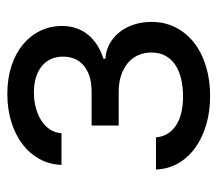

<svg xmlns="http://www.w3.org/2000/svg" viewBox="-55 -538 604 534"><g transform="rotate(-90 247.0 -271.0)"><path d="M132.1 -139.2Q133.5 -120.7 142.2 -106.7Q150.9 -92.7 165.7 -83.1Q180.4 -73.5 200.8 -68.7Q221.2 -63.9 245.7 -63.9Q271 -63.9 293.1 -68.9Q315.3 -73.9 332 -84.5Q348.7 -95.2 358.3 -111.9Q367.9 -128.6 367.9 -152Q367.9 -172.2 360.3 -189.1Q352.6 -206 338.2 -217.9Q323.9 -229.8 303.8 -236.3Q283.7 -242.9 258.5 -242.9H164.8V-318.2H258.5Q283.7 -318.2 302 -324.2Q320.3 -330.3 332.6 -340.9Q344.8 -351.6 350.7 -366.1Q356.5 -380.7 356.5 -397.7Q356.5 -415.8 350 -430.8Q343.4 -445.7 330.6 -456.3Q317.8 -467 299.4 -472.8Q280.9 -478.7 257.1 -478.7Q233.3 -478.7 212.9 -473Q192.5 -467.3 177.4 -457.2Q162.3 -447.1 153.4 -433.1Q144.5 -419 143.5 -402H55.4Q56.5 -435 71.6 -462.7Q86.6 -490.4 112.7 -510.3Q138.8 -530.2 174.5 -541.4Q210.2 -552.6 252.8 -552.6Q296.2 -552.6 331 -541Q365.8 -529.5 390.4 -509.1Q415.1 -488.6 428.4 -460.8Q441.8 -432.9 441.8 -400.6Q441.8 -377.5 434.8 -358.8Q427.9 -340.2 415.7 -326Q403.4 -311.8 386.9 -301.7Q370.4 -291.5 350.9 -285.5V-279.8Q373.9 -278.4 392.8 -267.8Q411.6 -257.1 425.1 -239.9Q438.6 -222.7 445.8 -200.1Q453.1 -177.6 453.1 -152Q453.1 -114.7 437.7 -84.5Q422.2 -54.3 394.9 -33Q367.5 -11.7 329.7 -0.2Q291.9 11.4 247.2 11.4Q203.5 11.4 166.5 0.4Q129.6 -10.7 102.5 -30.4Q75.3 -50.1 59.5 -77.9Q43.7 -105.8 42.6 -139.2Z"/></g></svg>

Font: Fast_Sans
Style: Regular
Weight: 400
Designer: Rasmus Andersson
Foundry: rsms
Version: Version 3.018;git-588b23468